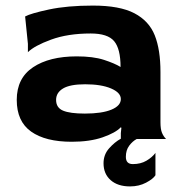

<svg xmlns="http://www.w3.org/2000/svg" viewBox="-20 -498 655 688"><path d="M537 50V130Q529 143 503.5 156.5Q478 170 446 170Q402 170 376.5 147.5Q351 125 351 87Q351 56 371 33.5Q391 11 413 -1V-21L415 -40L413 -42Q394 -22 348 -6Q302 10 237 10Q143 10 91.5 -26.5Q40 -63 40 -140Q40 -218 98.5 -257Q157 -296 255 -296Q314 -296 352.5 -283.5Q391 -271 412 -258Q412 -323 389 -350.5Q366 -378 305 -378Q223 -378 163 -356Q103 -334 80 -311V-341L70 -439Q90 -450 155.5 -464Q221 -478 313 -478Q409 -478 461.5 -450.5Q514 -423 534.5 -371.5Q555 -320 555 -240V-60Q555 -35 560.5 -22Q566 -9 575 0H470Q455 8 443 24Q431 40 431 64Q431 90 456 90Q484 90 504.5 78Q525 66 537 50ZM413 -143Q413 -166 378 -181Q343 -196 285 -196Q231 -196 206 -181Q181 -166 181 -140Q181 -112 206 -101.5Q231 -91 284 -91Q345 -91 379 -105Q413 -119 413 -143Z"/></svg>

Font: Red Rose Bold
Style: Regular
Weight: 700
Designer: jaikishan Patel
Version: Version 1.000